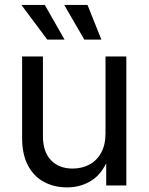

<svg xmlns="http://www.w3.org/2000/svg" viewBox="-20 -770 617 797"><path d="M258.3 7.8Q204.6 7.8 162.4 -14.9Q120.1 -37.6 95.9 -83.5Q71.8 -129.4 71.8 -197.8V-535.6H158.2V-204.6Q158.2 -140.6 191.2 -105.5Q224.1 -70.3 281.2 -70.3Q319.8 -70.3 350.8 -86.7Q381.8 -103 399.9 -136Q418 -168.9 418 -217.3V-535.6H504.4V0H420.9V-129.9H436.5Q411.1 -55.7 365 -23.9Q318.8 7.8 258.3 7.8ZM330.1 -605.5 246.6 -749.5H343.3L400.9 -605.5ZM176.3 -605.5 68.8 -749.5H166L248 -605.5Z"/></svg>

Font: Inter 20pt
Style: Regular
Weight: 400
Version: Version 4.001;git-66647c0bb